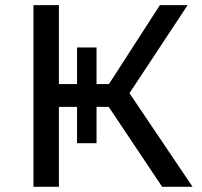

<svg xmlns="http://www.w3.org/2000/svg" viewBox="-20 -720 780 740"><path d="M108.9 0V-700.2H207V-396H276.9V-537.1H352.1V-396H399.9L596.2 -700.2H703.1L479 -360.8L722.2 0H605L398.9 -308.1H352.1V-168H276.9V-308.1H207V0Z"/></svg>

Font: Montserrat Medium
Style: Regular
Weight: 500
Designer: Julieta Ulanovsky
Foundry: Julieta Ulanovsky
Version: Version 7.200